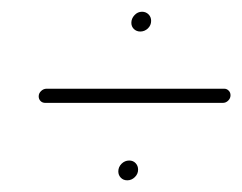

<svg xmlns="http://www.w3.org/2000/svg" viewBox="-20 -423 413 327"><path d="M203.7 -384.1Q203.7 -391.5 209.1 -397.2Q214.4 -403 221.9 -403Q228.5 -403 233 -398.5Q237.4 -394.1 237.4 -387.4Q237.4 -380 231.9 -374.6Q226.3 -369.3 218.9 -369.3Q212.6 -369.3 208.1 -373.5Q203.7 -377.8 203.7 -384.1ZM181.5 -131.1Q181.5 -138.5 187 -144.1Q192.6 -149.6 200 -149.6Q206.7 -149.6 210.9 -145.2Q215.2 -140.7 215.2 -134.1Q215.2 -126.7 209.6 -121.3Q204.1 -115.9 196.7 -115.9Q190 -115.9 185.7 -120.4Q181.5 -124.8 181.5 -131.1ZM45.9 -258.9Q45.9 -264.1 50 -268Q54.1 -271.9 59.3 -271.9H361.9Q366.3 -271.9 369.4 -268.7Q372.6 -265.6 372.6 -260.7Q372.6 -255.6 368.7 -251.7Q364.8 -247.8 359.6 -247.8H57Q52.2 -247.8 49.1 -250.9Q45.9 -254.1 45.9 -258.9Z"/></svg>

Font: 26F Galaxy Sans Thin
Style: Italic
Weight: 100
Italic angle: -4.99998°
Designer: C₂₉H₂₅N₃O₅
Version: Version 1.200